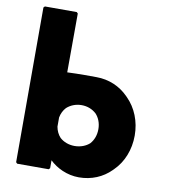

<svg xmlns="http://www.w3.org/2000/svg" viewBox="-95 -948 931 1051"><g transform="rotate(10 371.0 -422.5)"><path d="M474 -256C474 -223 463 -194 444 -173C424 -155 395 -143 361 -143C329 -143 300 -154 279 -173C265 -188 255 -208 251 -231V-282C255 -304 265 -324 279 -339C300 -358 329 -370 361 -370C393 -370 421 -359 443 -339C462 -319 474 -290 474 -256ZM62 0 69 7H244L251 0V-44C289 -7 348 22 414 22C485 22 546 -5 590 -49L597 -56C647 -105 676 -177 676 -256C676 -335 647 -406 597 -456L590 -463C546 -507 485 -535 414 -535C385 -535 319 -536 252 -533L253 -860L246 -867H69L62 -860Z"/></g></svg>

Font: Hussar Woodtype
Style: Blk
Weight: 900
Foundry: Cannot Into Space Fonts
Version: Version 1.07